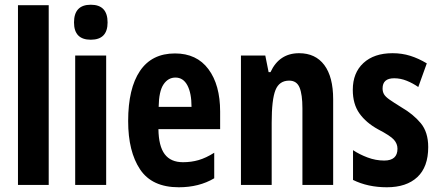

<svg xmlns="http://www.w3.org/2000/svg" viewBox="-20 -782 1858 812"><path d="M186 0H56V-760H186Z M364 -762Q435 -762 435 -687Q435 -614 364 -614Q293 -614 293 -687Q293 -762 364 -762ZM429 -547V0H298V-547Z M720 -556Q812 -556 861.5 -489.5Q911 -423 911 -310V-236H650Q651 -164 676.5 -130Q702 -96 754 -96Q789 -96 820 -105Q851 -114 886 -136V-28Q822 10 736 10Q623 10 572.5 -65.5Q522 -141 522 -270Q522 -408 572 -482Q622 -556 720 -556ZM722 -454Q691 -454 671.5 -425Q652 -396 651 -330H790Q790 -388 772.5 -421Q755 -454 722 -454Z M1245 -557Q1314 -557 1351.5 -507Q1389 -457 1389 -362V0H1259V-324Q1259 -382 1247 -411.5Q1235 -441 1203 -441Q1161 -441 1145 -401Q1129 -361 1129 -263V0H999V-547H1102L1116 -477H1124Q1161 -557 1245 -557Z M1791 -160Q1791 -76 1745 -33Q1699 10 1616 10Q1536 10 1473 -21V-147Q1500 -129 1534.5 -116Q1569 -103 1605 -103Q1661 -103 1661 -153Q1661 -174 1646 -191Q1631 -208 1579 -235Q1528 -263 1500 -302.5Q1472 -342 1472 -402Q1472 -474 1517 -515.5Q1562 -557 1640 -557Q1680 -557 1715 -546Q1750 -535 1785 -514L1749 -414Q1726 -430 1700 -440.5Q1674 -451 1647 -451Q1598 -451 1598 -408Q1598 -394 1604 -383.5Q1610 -373 1627 -361Q1644 -349 1678 -328Q1728 -299 1759.5 -261Q1791 -223 1791 -160Z"/></svg>

Font: Noto Sans Khmer UI ExtraCondensed
Style: Bold
Weight: 700
Width: 2
Designer: Danh Hong and the Monotype Design Team
Foundry: Monotype Imaging Inc.
Version: Version 2.002; ttfautohint (v1.8.4.7-5d5b)